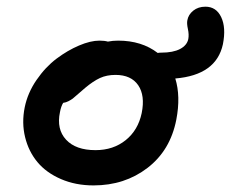

<svg xmlns="http://www.w3.org/2000/svg" viewBox="-20 -585 694 577"><path d="M261.2 -27.8Q207 -27.8 163.1 -46.9Q119.1 -65.9 92.5 -97.9Q65.9 -129.9 55.4 -172.9Q44.9 -215.8 54.2 -262.2Q63 -305.7 89.8 -344.7Q116.7 -383.8 149.9 -408.7Q183.1 -433.6 217.5 -448.2Q252 -462.9 278.8 -462.9Q293.9 -462.9 304.2 -460Q318.8 -462.9 335 -462.9Q405.8 -462.9 454.1 -425.8Q457 -426.8 464.8 -426.8Q500 -426.8 521 -437.7Q542 -448.7 545.9 -467.8Q548.3 -481 544.7 -497.8Q541 -514.6 543 -523.9Q545.9 -541 560.8 -553Q575.7 -564.9 597.2 -564.9Q629.9 -564.9 644.8 -533.4Q659.7 -502 649.9 -452.1Q629.9 -359.4 506.8 -349.1Q523.4 -295.4 509.8 -225.1Q491.7 -132.8 423.1 -80.3Q354.5 -27.8 261.2 -27.8ZM160.2 -248Q149.4 -196.8 178.5 -165.3Q207.5 -133.8 267.1 -133.8Q320.3 -133.8 357.7 -163.8Q395 -193.8 405.8 -245.1Q416.5 -297.9 395.3 -328.9Q374 -359.9 327.1 -359.9Q300.8 -359.9 280.5 -350.6Q260.3 -341.3 235.8 -320.8Q228 -314.5 215.8 -303.5Q203.6 -292.5 198.7 -288.8Q193.8 -285.2 186 -281Q178.2 -276.9 169.9 -275.9Q163.6 -266.1 160.2 -248Z"/></svg>

Font: Shantell Sans Irregular
Style: Italic
Weight: 500
Italic angle: -11.31°
Designer: Stephen Nixon, Anya Danilova, Shantell Martin
Foundry: Arrow Type
Version: Version 1.006;[9816181b4]